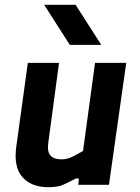

<svg xmlns="http://www.w3.org/2000/svg" viewBox="-20 -770 584 800"><path d="M181 10Q111 10 73.5 -32Q36 -74 48 -160L96 -508H226L181 -174Q176 -139 190 -122.5Q204 -106 237 -106Q248 -106 260.5 -109Q273 -112 289 -120.5Q305 -129 326 -141L376 -508H506L434 0H306L308 -18Q310 -25 305 -26.5Q300 -28 294 -25Q278 -17 263 -9.5Q248 -2 233 4Q221 7 208 8.5Q195 10 181 10ZM271 -583 164 -750H295L402 -583Z"/></svg>

Font: Finlandica SemiBold
Style: Italic
Weight: 600
Italic angle: -8°
Designer: Niklas Ekholm, Juho Hiilivirta, Jaakko Suomalainen
Foundry: Helsinki Type Studio
Version: Version 1.063